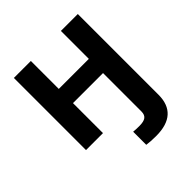

<svg xmlns="http://www.w3.org/2000/svg" viewBox="-203 -668 1008 1008"><g transform="rotate(-45 300.5 -164.0)"><path d="M375.5 208.5Q354.5 208.5 336.7 207.3Q318.8 206.1 306.2 204.1V106.9Q315.9 107.9 328.1 108.4Q340.3 108.9 350.6 108.9Q383.8 108.9 397.9 97.9Q412.1 86.9 412.1 63V0H537.6V64Q537.6 135.3 497.1 171.9Q456.5 208.5 375.5 208.5ZM445.3 -328.1V-222.7H154.8V-328.1ZM189 -535.6V0H63V-535.6ZM537.6 -535.6V0H412.1V-535.6Z"/></g></svg>

Font: Inter 20pt SemiBold
Style: Regular
Weight: 600
Version: Version 4.001;git-66647c0bb